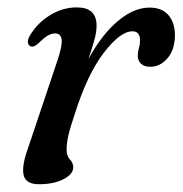

<svg xmlns="http://www.w3.org/2000/svg" viewBox="-20 -476 481 506"><path d="M62 -353.5Q55.5 -355.5 53.8 -362.5Q52 -369.5 57.5 -380Q76.5 -413.5 110.2 -435Q144 -456.5 182.5 -456.5Q234.5 -456.5 234.5 -408.5Q234.5 -391 228.2 -368.8Q222 -346.5 213 -320.5Q248 -384.5 290.2 -420.2Q332.5 -456 374 -456Q407.5 -456 424.5 -435.5Q441.5 -415 441 -381Q440 -343.5 420.8 -321.8Q401.5 -300 376.5 -300Q359.5 -300 351.2 -308.5Q343 -317 343 -329Q343 -339 346 -348.8Q349 -358.5 349 -370Q349 -393.5 329 -393.5Q297 -393.5 253.5 -336.8Q210 -280 177 -175.5Q165 -140 160.2 -119Q155.5 -98 155.5 -82Q155.5 -64.5 164.2 -55.8Q173 -47 173 -35Q173 -17 147.5 -3.8Q122 9.5 82.5 9.5Q48.5 9.5 42.5 -13.8Q36.5 -37 53.5 -84.5L130.5 -314Q144.5 -355 142.5 -371.5Q140.5 -388 125 -388Q116 -388 106 -382.2Q96 -376.5 81 -361.5Q69 -351 62 -353.5Z"/></svg>

Font: Fraunces 72pt Soft
Style: Italic
Weight: 400
Italic angle: -16°
Version: Version 1.000;[b76b70a41]